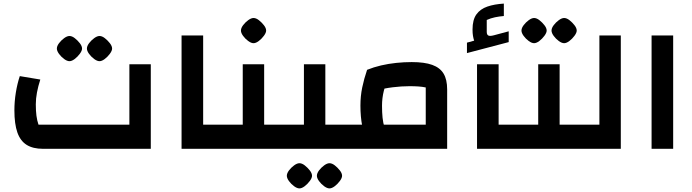

<svg xmlns="http://www.w3.org/2000/svg" viewBox="-20 -827 3846 1067"><path d="M219 0Q163 0 128 -22Q93 -44 76.5 -91Q60 -138 60 -214Q60 -263 68 -312.5Q76 -362 90 -404L204 -385Q192 -348 185.5 -313.5Q179 -279 179 -247Q179 -211 182.5 -184Q186 -157 194 -134H699V-470H818V0ZM366 -487Q353 -487 336.5 -499Q320 -511 308 -527.5Q296 -544 296 -557Q296 -571 308 -587Q320 -603 336.5 -615Q353 -627 366 -627Q380 -627 395.5 -615Q411 -603 423.5 -587Q436 -571 436 -557Q436 -545 423.5 -528Q411 -511 395 -499Q379 -487 366 -487ZM533 -487Q520 -487 503.5 -499Q487 -511 475 -527.5Q463 -544 463 -557Q463 -571 475 -587Q487 -603 503.5 -615Q520 -627 533 -627Q547 -627 562.5 -615Q578 -603 590.5 -587Q603 -571 603 -557Q603 -545 590.5 -528Q578 -511 562 -499Q546 -487 533 -487Z M989 0V-630H1109V-134H1194V0ZM1194 0V-134Q1204 -134 1209 -115.5Q1214 -97 1214 -67Q1214 -36 1209 -18Q1204 0 1194 0Z M1448 0V-134H1534V0ZM1194 0V-134H1392L1329 -71V-470H1448V0ZM1194 0Q1183 0 1178.5 -18Q1174 -36 1174 -67Q1174 -97 1178.5 -115.5Q1183 -134 1194 -134ZM1534 0V-134Q1544 -134 1549 -115.5Q1554 -97 1554 -67Q1554 -36 1549 -18Q1544 0 1534 0ZM1389 -587Q1376 -587 1359.5 -599Q1343 -611 1331 -627.5Q1319 -644 1319 -657Q1319 -671 1331 -687Q1343 -703 1359.5 -715Q1376 -727 1389 -727Q1403 -727 1418.5 -715Q1434 -703 1446.5 -687Q1459 -671 1459 -657Q1459 -645 1446.5 -628Q1434 -611 1418 -599Q1402 -587 1389 -587Z M1788 0V-134H1874V0ZM1534 0V-134H1732L1669 -71V-470H1788V0ZM1534 0Q1523 0 1518.5 -18Q1514 -36 1514 -67Q1514 -97 1518.5 -115.5Q1523 -134 1534 -134ZM1874 0V-134Q1884 -134 1889 -115.5Q1894 -97 1894 -67Q1894 -36 1889 -18Q1884 0 1874 0ZM1644 220Q1631 220 1614.5 208Q1598 196 1586 179.5Q1574 163 1574 150Q1574 136 1586 120Q1598 104 1614.5 92Q1631 80 1644 80Q1658 80 1673.5 92Q1689 104 1701.5 120Q1714 136 1714 150Q1714 162 1701.5 179Q1689 196 1673 208Q1657 220 1644 220ZM1811 220Q1798 220 1781.5 208Q1765 196 1753 179.5Q1741 163 1741 150Q1741 136 1753 120Q1765 104 1781.5 92Q1798 80 1811 80Q1825 80 1840.5 92Q1856 104 1868.5 120Q1881 136 1881 150Q1881 162 1868.5 179Q1856 196 1840 208Q1824 220 1811 220Z M1874 0V-134H2346V-341Q2327 -345 2305.5 -346.5Q2284 -348 2255 -348Q2211 -348 2162.5 -342Q2114 -336 2067 -323L2020 -439Q2057 -454 2098 -463.5Q2139 -473 2182.5 -477.5Q2226 -482 2268 -482Q2339 -482 2382 -466.5Q2425 -451 2445 -418Q2465 -385 2465 -330V0ZM2033 -42Q2003 -76 1993 -127Q1983 -178 1983 -240Q1983 -293 1993 -341Q2003 -389 2020 -439L2140 -411Q2123 -362 2113 -322Q2103 -282 2103 -240Q2103 -202 2106 -173Q2109 -144 2116.5 -120Q2124 -96 2139 -74ZM1874 0Q1863 0 1858.5 -18Q1854 -36 1854 -67Q1854 -97 1858.5 -115.5Q1863 -134 1874 -134Z M2631 0V-470H2751V-134H2836V0ZM2836 0V-134Q2846 -134 2851 -115.5Q2856 -97 2856 -67Q2856 -36 2851 -18Q2846 0 2836 0ZM2575 -532V-590L2615 -601Q2611 -613 2608.5 -627.5Q2606 -642 2606 -663Q2606 -717 2627.5 -747Q2649 -777 2688.5 -790.5Q2728 -804 2780 -807V-738Q2755 -736 2731 -731Q2707 -726 2685 -716V-650Q2685 -634 2694 -629.5Q2703 -625 2725 -631L2807 -653V-593Z M3090 0V-134H3176V0ZM2836 0V-134H3034L2971 -71V-470H3090V0ZM2836 0Q2825 0 2820.5 -18Q2816 -36 2816 -67Q2816 -97 2820.5 -115.5Q2825 -134 2836 -134ZM3176 0V-134Q3186 -134 3191 -115.5Q3196 -97 3196 -67Q3196 -36 3191 -18Q3186 0 3176 0ZM2948 -587Q2935 -587 2918.5 -599Q2902 -611 2890 -627.5Q2878 -644 2878 -657Q2878 -671 2890 -687Q2902 -703 2918.5 -715Q2935 -727 2948 -727Q2962 -727 2977.5 -715Q2993 -703 3005.5 -687Q3018 -671 3018 -657Q3018 -645 3005.5 -628Q2993 -611 2977 -599Q2961 -587 2948 -587ZM3115 -587Q3102 -587 3085.5 -599Q3069 -611 3057 -627.5Q3045 -644 3045 -657Q3045 -671 3057 -687Q3069 -703 3085.5 -715Q3102 -727 3115 -727Q3129 -727 3144.5 -715Q3160 -703 3172.5 -687Q3185 -671 3185 -657Q3185 -645 3172.5 -628Q3160 -611 3144 -599Q3128 -587 3115 -587Z M3176 0V-134H3311V-630H3430V0ZM3176 0Q3165 0 3160.5 -18Q3156 -36 3156 -67Q3156 -97 3160.5 -115.5Q3165 -134 3176 -134Z M3601 0V-630H3721V0Z"/></svg>

Font: Changa ExtraLight SemiBold
Style: Regular
Weight: 600
Version: Version 3.002; ttfautohint (v1.8.2)